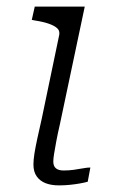

<svg xmlns="http://www.w3.org/2000/svg" viewBox="-20 -557 350 580"><path d="M158 3Q135 3 118 -3.5Q101 -10 91 -24Q81 -38 81 -60Q81 -74 84 -93Q87 -112 92.5 -137.5Q98 -163 106 -198L159 -452Q161 -464 153 -471.5Q145 -479 128.5 -485Q112 -491 86 -495L76 -497L85 -537H236L161 -182Q154 -152 150 -130Q146 -108 143.5 -93Q141 -78 141 -69Q141 -55 149 -48.5Q157 -42 172 -42Q188 -42 202.5 -44Q217 -46 230.5 -48.5Q244 -51 253 -51L245 -8Q234 -5 219.5 -2.5Q205 0 189.5 1.5Q174 3 158 3Z"/></svg>

Font: Roboto Serif ExtraLight
Style: Italic
Weight: 250
Italic angle: -10°
Designer: Greg Gazdowicz
Foundry: Commercial Type
Version: Version 1.008